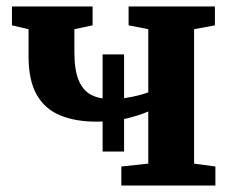

<svg xmlns="http://www.w3.org/2000/svg" viewBox="-20 -575 724 595"><path d="M356 0V-59L439.5 -68V-229.5Q408 -216 368.5 -207Q329 -198 279 -198Q213 -198 165.8 -217.8Q118.5 -237.5 93.5 -282Q68.5 -326.5 68.5 -400V-484.5L17 -496.5V-555H267V-496.5L210.5 -484.5V-413.5Q210.5 -357 224.2 -325.2Q238 -293.5 263.2 -280.8Q288.5 -268 324 -268Q347 -268 369.5 -271.5Q392 -275 410.5 -279.8Q429 -284.5 439.5 -289V-484.5L378.5 -496.5V-555H646V-496.5L581.5 -484.5V-68L647.5 -59V0ZM298 -105.5V-406.5H364.5V-105.5Z"/></svg>

Font: Merriweather 20pt
Style: Bold
Weight: 700
Version: Version 2.100